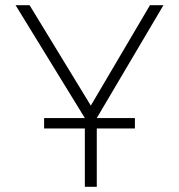

<svg xmlns="http://www.w3.org/2000/svg" viewBox="-20 -720 690 740"><path d="M150 -265H307L40 -700H94L330 -313L558 -700H610L353 -265H500V-225H353V0H307V-225H150Z"/></svg>

Font: Retni Sans Light
Style: Regular
Weight: 300
Designer: Vitaly Kuzmin
Foundry: ParaType Ltd.
Version: Version 1.00;March 2, 2019;FontCreator 11.5.0.2425 64-bit; t